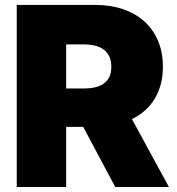

<svg xmlns="http://www.w3.org/2000/svg" viewBox="-20 -747 708 767"><path d="M46.9 0V-727.3H360.8Q421.5 -727.3 471.2 -710.4Q521 -693.5 556.3 -661.8Q591.6 -630 611.2 -584.2Q630.7 -538.4 630.7 -480.1Q630.7 -442.5 622.2 -410.3Q613.6 -378.2 597.7 -351.9Q581.7 -325.6 558.8 -305.4Q535.9 -285.2 507.1 -271.3L654.8 0H440.3L312.5 -240.1H244.3V0ZM244.3 -393.5H313.9Q339.8 -393.5 360.4 -398.3Q381 -403.1 395.2 -413.5Q409.4 -424 417.1 -440.3Q424.7 -456.7 424.7 -480.1Q424.7 -503.6 417.1 -520.4Q409.4 -537.3 395.2 -548.3Q381 -559.3 360.4 -564.5Q339.8 -569.6 313.9 -569.6H244.3Z"/></svg>

Font: Inter P Black
Style: Regular
Weight: 900
Designer: Rasmus Andersson
Foundry: rsms
Version: Version 3.018;git-588b23468